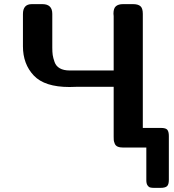

<svg xmlns="http://www.w3.org/2000/svg" viewBox="-20 -714 844 929"><path d="M91 -490V-646Q91 -694 134 -694Q134 -694 185 -694Q233 -694 233 -647V-484Q233 -462 235 -448Q237 -434 244 -414Q251 -394 269.5 -383.5Q288 -373 317 -373H530V-636Q530 -638 529.5 -642Q529 -646 529 -648Q529 -674 541 -684Q553 -694 575 -694H624Q648 -694 659.5 -684Q671 -674 671 -647V-95H759Q783 -95 790 -85.5Q797 -76 797 -56V156Q797 179 788 187Q779 195 757 195H725Q714 195 706.5 193Q699 191 693.5 182.5Q688 174 688 158V0H577Q560 0 549.5 -4.5Q539 -9 535 -19.5Q531 -30 530.5 -35.5Q530 -41 530 -53V-294H352Q346 -294 334 -293.5Q322 -293 316 -293Q196 -293 143.5 -348.5Q91 -404 91 -490Z"/></svg>

Font: CMU Sans Serif
Style: Bold
Weight: 700
Version: Version 0.7.0